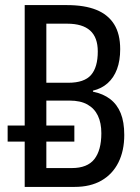

<svg xmlns="http://www.w3.org/2000/svg" viewBox="-20 -734 550 754"><path d="M77 0V-178H10V-241H77V-714H243Q312 -714 358 -695.5Q404 -677 428 -639Q452 -601 452 -541Q452 -496 439.5 -462.5Q427 -429 403 -407.5Q379 -386 345 -378V-374Q385 -366 412.5 -345Q440 -324 454 -289.5Q468 -255 468 -204Q468 -142 445 -96Q422 -50 378.5 -25Q335 0 273 0ZM262 -74Q323 -74 350.5 -109Q378 -144 378 -211Q378 -251 364.5 -279.5Q351 -308 323.5 -323.5Q296 -339 253 -339H162V-241H272V-178H162V-74ZM248 -409Q311 -409 337.5 -439.5Q364 -470 364 -532Q364 -587 334 -614Q304 -641 244 -641H162V-409Z"/></svg>

Font: Noto Sans Display Condensed
Style: Regular
Weight: 400
Width: 3
Designer: Monotype Design Team
Foundry: Monotype Imaging Inc.
Version: Version 2.003